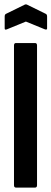

<svg xmlns="http://www.w3.org/2000/svg" viewBox="-20 -850 233 870"><path d="M52.4 0Q43.4 0 43.4 -10.9V-644.1Q43.4 -655 52.4 -655H138.8Q147.8 -655 147.8 -644.1V-10.9Q147.8 0 138.8 0ZM11.6 -717.2Q1.2 -712.8 1.2 -721.3V-774.9Q1.2 -783.9 6.4 -786.9L91.1 -828.5Q97.3 -831.9 103.5 -828.5L188.2 -786.9Q193.4 -783.9 193.4 -774.9V-721.3Q193.4 -713.4 183 -717.2L97.3 -752.3Z"/></svg>

Font: Sofia Sans Extra Condensed
Style: Regular
Weight: 400
Designer: Botio Nikoltchev, Ani Petrova
Foundry: lettersoup
Version: Version 4.101